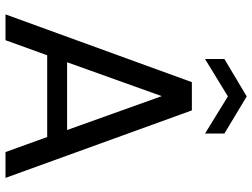

<svg xmlns="http://www.w3.org/2000/svg" viewBox="-132 -806 937 714"><g transform="rotate(90 337.0 -448.5)"><path d="M545 0C545 0 641 0 641 0C641 0 390 -693 390 -693C390 -693 285 -693 285 -693C285 -693 33 0 33 0C33 0 129 0 129 0C129 0 185 -155 185 -155C185 -155 489 -155 489 -155C489 -155 545 0 545 0ZM211 -229C211 -229 337 -581 337 -581C337 -581 463 -229 463 -229C463 -229 211 -229 211 -229ZM476 -742C476 -742 476 -814 476 -814C476 -814 338 -897 338 -897C338 -897 199 -814 199 -814C199 -814 199 -742 199 -742C199 -742 338 -827 338 -827C338 -827 476 -742 476 -742Z"/></g></svg>

Font: Girnar Poppins
Style: Regular
Weight: 500
Designer: Ninad Kale (Devanagari), Jonny Pinhorn (Latin)
Foundry: Indian Type Foundry
Version: ""